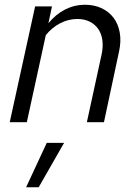

<svg xmlns="http://www.w3.org/2000/svg" viewBox="-20 -515 582 809"><path d="M21 0Q48 -123 74.5 -244Q101 -365 128 -488H199Q195 -470 191.5 -452.5Q188 -435 184 -417Q215 -455 254.5 -475Q294 -495 337 -495Q377 -495 408 -480.5Q439 -466 458.5 -440Q478 -414 484.5 -378Q491 -342 482 -300Q466 -225 450 -150Q434 -75 418 0H346Q362 -72 377 -142.5Q392 -213 408 -285Q415 -317 411.5 -344.5Q408 -372 394.5 -392Q381 -412 358.5 -423.5Q336 -435 306 -435Q268 -435 233.5 -417Q199 -399 173 -367Q153 -275 133 -183.5Q113 -92 93 0ZM177 87H250Q223 134 196.5 180.5Q170 227 143 274H90Q112 227 133.5 180.5Q155 134 177 87Z"/></svg>

Font: Rosa Sans Light
Style: Italic
Weight: 300
Italic angle: -12°
Designer: Pentagram / MCKL
Foundry: Pentagram / MCKL
Version: Version 1.005;September 16, 2019;FontCreator 11.5.0.2425 64-